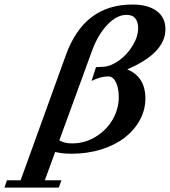

<svg xmlns="http://www.w3.org/2000/svg" viewBox="-132 -671 754 852"><path d="M-112.3 161.6 -101.1 128.9H-40.5L160.6 -427.2Q241.2 -650.9 455.1 -650.9Q524.4 -650.9 563.2 -622.3Q602.1 -593.8 602.1 -541.5Q602.1 -435.5 432.6 -363.3Q513.2 -329.6 513.2 -233.9Q513.2 -184.1 489 -139.2Q464.8 -94.2 422.4 -61Q379.9 -27.8 318.4 -8.3Q256.8 11.2 185.5 11.2Q144.5 11.2 112.8 3.4L66.9 128.9H140.6L128.9 161.6ZM276.4 -445.8 131.3 -48.3Q153.3 -34.7 188 -34.7Q246.1 -34.7 294.4 -65.2Q342.8 -95.7 368.9 -142.3Q395 -189 395 -239.3Q395 -281.2 382.1 -306.6Q369.1 -332 348.6 -332Q314.5 -332 274.4 -312L293.9 -373L325.2 -374.5Q358.9 -376 395.3 -401.9Q431.6 -427.7 456.3 -468Q481 -508.3 481 -546.9Q481 -572.8 468.8 -588.9Q456.5 -605 429.2 -605Q385.7 -605 343.8 -560.5Q301.8 -516.1 276.4 -445.8Z"/></svg>

Font: Elstob 8pt SemiBold
Style: Italic
Weight: 600
Italic angle: -20°
Designer: Peter S. Baker
Version: Version 1.015